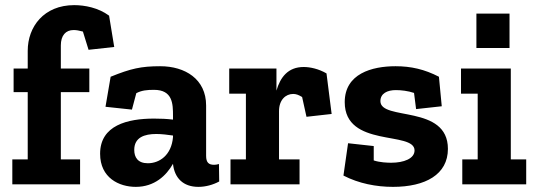

<svg xmlns="http://www.w3.org/2000/svg" viewBox="-20 -718 2088 748"><path d="M269 -698C151 -698 88 -614 88 -520V-451H33V-359H88V-97H28V0H292V-97H217V-359H328V-451H217V-541C217 -580 236 -601 267 -601C277 -601 289 -599 303 -595L325 -524L425 -535L405 -657C363 -688 310 -698 269 -698Z M411 -419 391 -302 494 -291 511 -355C532 -366 553 -368 580 -368C653 -368 654 -313 654 -267V-252C631 -255 605 -256 580 -256C477 -256 370 -230 370 -119C370 -25 444 10 509 10C582 10 628 -34 654 -80V-79C660 -25 693 10 753 10C781 10 810 2 834 -11L833 -79C826 -77 820 -76 814 -76C793 -76 783 -85 783 -111V-307C783 -410 701 -460 604 -460C530 -460 490 -451 411 -419ZM654 -184C648 -113 601 -82 556 -82C517 -82 503 -105 503 -134C503 -183 543 -196 589 -196C610 -196 633 -193 654 -190Z M1163 -457C1102 -457 1072 -417 1057 -365V-451H873V-353H938V-97H878V0H1147V-97H1067V-285C1067 -329 1093 -352 1122 -352C1134 -352 1144 -348 1157 -340L1174 -263L1272 -274L1252 -432C1221 -450 1188 -457 1163 -457Z M1725 -138C1725 -312 1462 -246 1462 -324C1462 -354 1489 -367 1522 -367C1543 -367 1569 -364 1593 -356L1601 -293L1701 -304L1690 -419C1634 -448 1581 -460 1521 -460C1429 -460 1323 -431 1323 -320C1323 -141 1595 -209 1595 -132C1595 -100 1553 -84 1504 -84C1490 -84 1460 -85 1436 -93V-149L1336 -160L1318 -34C1378 -3 1446 10 1511 10C1637 10 1725 -38 1725 -138Z M2030 0V-97H1970V-451H1776V-353H1841V-97H1781V0ZM1836 -531H1965V-665H1836Z"/></svg>

Font: Zilla Slab Bold
Style: Regular
Weight: 700
Designer: Typotheque.com
Foundry: Typotheque type foundry
Version: Version 1.3; 2018